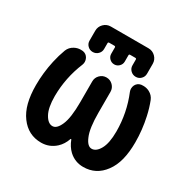

<svg xmlns="http://www.w3.org/2000/svg" viewBox="-212 -1228 1424 1427"><g transform="rotate(30 500.0 -514.5)"><path d="M681.6 -10.7Q610.4 -10.7 558.6 -58.6Q523.4 -91.8 503.9 -143.6Q502.9 -145.5 500.5 -145.5Q498 -145.5 497.1 -143.6Q479.5 -91.8 443.4 -58.6Q390.6 -10.7 320.3 -10.7Q209 -10.7 141.6 -102.5Q107.4 -148.4 90.8 -212.9Q74.2 -278.3 74.2 -362.3Q74.2 -468.8 97.7 -575.2Q111.3 -636.7 131.8 -691.4Q145.5 -725.6 178.7 -743.2Q204.1 -756.8 231.4 -756.8Q241.2 -756.8 250 -755.9Q280.3 -751 294.9 -723.6Q302.7 -708 302.7 -692.4Q302.7 -679.7 297.9 -667Q237.3 -520.5 236.3 -362.3Q236.3 -261.7 265.6 -210Q293.9 -159.2 332 -159.2Q369.1 -159.2 395.5 -220.7Q422.9 -283.2 422.9 -418V-595.7Q422.9 -627.9 445.8 -650.9Q468.8 -673.8 501 -673.8Q533.2 -673.8 556.2 -650.9Q579.1 -627.9 579.1 -595.7V-418Q579.1 -283.2 606.4 -220.7Q631.8 -159.2 668 -159.2Q707 -159.2 735.4 -210Q764.6 -261.7 764.6 -362.3Q764.6 -521.5 704.1 -668Q699.2 -680.7 699.2 -693.4Q699.2 -709 706.1 -723.6Q720.7 -751 751 -755.9Q760.7 -756.8 769.5 -756.8Q796.9 -756.8 821.3 -744.1Q854.5 -726.6 868.2 -692.4Q889.6 -637.7 903.3 -575.2Q926.8 -468.8 926.8 -362.3Q926.8 -278.3 910.2 -212.9Q893.6 -148.4 859.4 -102.5Q792 -10.7 681.6 -10.7ZM622.1 -847.7V-897.5Q622.1 -907.2 612.3 -907.2H568.4Q558.6 -907.2 558.6 -897.5V-843.8Q558.6 -820.3 541.5 -803.2Q524.4 -786.1 500.5 -786.1Q476.6 -786.1 459.5 -803.2Q442.4 -820.3 442.4 -843.8V-897.5Q442.4 -907.2 432.6 -907.2H388.7Q378.9 -907.2 378.9 -897.5V-847.7Q378.9 -822.3 360.4 -804.2Q341.8 -786.1 315.9 -786.1Q290 -786.1 272 -804.2Q253.9 -822.3 253.9 -847.7V-932.6Q253.9 -967.8 278.8 -992.7Q303.7 -1017.6 338.9 -1017.6H662.1Q697.3 -1017.6 722.2 -992.7Q747.1 -967.8 747.1 -932.6V-847.7Q747.1 -822.3 729 -804.2Q710.9 -786.1 685.1 -786.1Q659.2 -786.1 640.6 -804.2Q622.1 -822.3 622.1 -847.7Z"/></g></svg>

Font: Rounded-X Mgen+ 1m bold
Style: Bold
Weight: 700
Designer: [Source Han Sans]
Ryoko NISHIZUKA  (kana & ideographs); Paul D. Hunt (Latin, Greek & Cyrillic); Wenlong ZHANG  (bopomofo
Version: Version 1.059.20150602